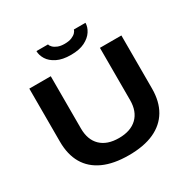

<svg xmlns="http://www.w3.org/2000/svg" viewBox="-192 -1056 1235 1248"><g transform="rotate(-30 425.5 -431.5)"><path d="M425 12Q312 12 235 -23Q158 -58 119 -125Q80 -192 80 -289V-687H241V-295Q241 -210 289 -163.5Q337 -117 425 -117Q513 -117 561.5 -163.5Q610 -210 610 -295V-687H771V-289Q771 -192 731.5 -125Q692 -58 615.5 -23Q539 12 425 12ZM425 -741Q362 -741 321 -761.5Q280 -782 261 -813Q242 -844 242 -875H329Q331 -864 343 -852Q355 -840 375.5 -832Q396 -824 425 -824Q457 -824 478 -832.5Q499 -841 510 -853Q521 -865 523 -875H610Q610 -844 590 -813Q570 -782 529.5 -761.5Q489 -741 425 -741Z"/></g></svg>

Font: Archivo SemiExpanded
Style: Bold
Weight: 700
Width: 6
Designer: Hector Gatti
Foundry: Omnibus-Type
Version: Version 2.001